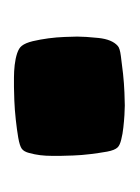

<svg xmlns="http://www.w3.org/2000/svg" viewBox="16 -490 192 264"><g transform="rotate(90 112.0 -358.0)"><path d="M194.3 -345.7Q194.3 -340.8 194.3 -333Q194.3 -325.2 193.4 -317.4Q192.4 -309.6 190.4 -302.2Q188.5 -294.9 184.6 -292Q180.7 -289.1 169.4 -287.1Q158.2 -285.2 144.5 -283.7Q130.9 -282.2 118.2 -281.7Q105.5 -281.2 99.6 -281.2Q94.7 -281.2 86.4 -281.2Q78.1 -281.2 69.3 -282.2Q60.5 -283.2 53.2 -285.6Q45.9 -288.1 43 -292Q39.1 -296.9 36.6 -307.1Q34.2 -317.4 32.7 -328.6Q31.2 -339.8 30.8 -351.1Q30.3 -362.3 30.3 -368.2Q30.3 -378.9 32.2 -397.5Q34.2 -416 43 -423.8Q45.9 -426.8 57.1 -428.2Q68.4 -429.7 81.5 -431.2Q94.7 -432.6 107.4 -433.1Q120.1 -433.6 125 -433.6Q129.9 -433.6 138.2 -433.1Q146.5 -432.6 155.3 -431.6Q164.1 -430.7 171.9 -428.7Q179.7 -426.8 182.6 -423.8Q186.5 -419.9 188.5 -409.2Q190.4 -398.4 191.9 -386.2Q193.4 -374 193.8 -362.8Q194.3 -351.6 194.3 -345.7Z"/></g></svg>

Font: Slackey
Style: Regular
Weight: 400
Designer: Squid
Foundry: Font Diner, Inc DBA Sideshow
Version: Version 1.000